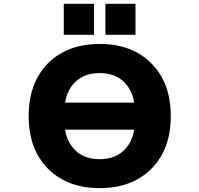

<svg xmlns="http://www.w3.org/2000/svg" viewBox="-20 -972 1040 1004"><path d="M320.3 -435.5H681.6Q669.9 -506.8 623 -548.3Q576.2 -589.8 501 -589.8Q425.8 -589.8 378.9 -548.3Q332 -506.8 320.3 -435.5ZM320.3 -293.9Q332 -222.7 378.9 -181.2Q425.8 -139.6 501 -139.6Q576.2 -139.6 623 -181.2Q669.9 -222.7 681.6 -293.9ZM230.5 -640.6Q332 -742.2 501.5 -742.2Q670.9 -742.2 772 -640.1Q873 -538.1 873 -364.7Q873 -191.4 772 -89.8Q670.9 11.7 501.5 11.7Q332 11.7 231 -89.8Q129.9 -191.4 129.9 -364.7Q129.9 -538.1 230.5 -640.6ZM313.5 -790V-952.1H471.7V-790ZM531.2 -790V-952.1H688.5V-790Z"/></svg>

Font: Gen Shin Gothic Monospace Heavy
Style: Bold
Weight: 800
Designer: [Source Han Sans]
Ryoko NISHIZUKA  (kana & ideographs); Paul D. Hunt (Latin, Greek & Cyrillic); Wenlong ZHANG  (bopomofo
Version: Version 1.002.20150607